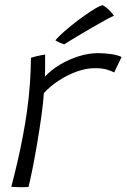

<svg xmlns="http://www.w3.org/2000/svg" viewBox="-20 -746 505 766"><path d="M159 -440Q184 -467 219.5 -488.2Q255 -509.5 294.8 -521.8Q334.5 -534 371 -534Q398.5 -534 425.5 -529.8Q452.5 -525.5 465 -518.5L435.5 -457Q425 -462.5 407 -468.2Q389 -474 358 -474Q324 -474 286.2 -460.5Q248.5 -447 214 -424.2Q179.5 -401.5 155 -374.5Q152.5 -335.5 145 -281.8Q137.5 -228 128 -172.2Q118.5 -116.5 109.2 -70.2Q100 -24 93.5 0Q81 1 60.2 0.8Q39.5 0.5 25 -0.5Q38 -50 49.8 -100.8Q61.5 -151.5 71.2 -202.8Q81 -254 88.2 -306Q95.5 -358 99.2 -410.2Q103 -462.5 103.5 -515.5Q110.5 -518 122 -520.8Q133.5 -523.5 144.5 -525.8Q155.5 -528 160 -528.5Q160 -509.5 160 -482.5Q160 -455.5 159 -440ZM388.5 -725.5Q397.5 -721.5 406.5 -713.8Q415.5 -706 423 -697.8Q430.5 -689.5 434.5 -683Q425 -679.5 404.5 -668.2Q384 -657 358.2 -642.2Q332.5 -627.5 307.2 -612.5Q282 -597.5 262.8 -585.8Q243.5 -574 236 -569Q233.5 -570 228.5 -572Q223.5 -574 218 -576.2Q212.5 -578.5 208 -581Q203.5 -583.5 201 -585Q212 -599 236.8 -620.8Q261.5 -642.5 291 -664.8Q320.5 -687 347 -704Q373.5 -721 388.5 -725.5Z"/></svg>

Font: Grandstander Thin ExtraLight
Style: Italic
Weight: 250
Italic angle: -15°
Version: Version 1.200